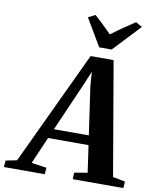

<svg xmlns="http://www.w3.org/2000/svg" viewBox="-179 -1073 938 1152"><g transform="rotate(10 290.0 -497.0)"><path d="M-75 0 -71.5 -40 -4 -53.5 322 -746H462L580.5 -54.5L655.5 -40L653 0H344.5L346.5 -40L426 -53.5L402.5 -217.5H156L85 -53.5L177.5 -40L174 0ZM181.5 -275.5H394L351.5 -571L345.5 -654.5L314.5 -580ZM363.5 -806.5 265.5 -972.5 308.5 -994Q335.5 -969.5 361.8 -944.5Q388 -919.5 413 -894Q447 -920 483 -944.8Q519 -969.5 555.5 -993.5L594.5 -971.5L439.5 -806.5Z"/></g></svg>

Font: Merriweather 48pt
Style: Bold Italic
Weight: 700
Italic angle: -7.8°
Version: Version 2.101